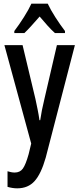

<svg xmlns="http://www.w3.org/2000/svg" viewBox="-20 -786 432 1046"><path d="M4 -540H103L173 -247Q179 -219 185 -189.5Q191 -160 195 -131H199Q206 -181 222 -247L290 -540H388L229 73Q204 161 168.5 200.5Q133 240 74 240Q61 240 48 238Q35 236 21 232V147Q30 150 40.5 152Q51 154 60 154Q89 154 104.5 132.5Q120 111 136 54L150 -4ZM240 -766Q256 -732 282 -691.5Q308 -651 334 -617V-606H279Q259 -624 238.5 -647Q218 -670 196 -696Q173 -670 151.5 -646Q130 -622 113 -606H58V-617Q84 -651 110.5 -693Q137 -735 151 -766Z"/></svg>

Font: Noto Sans Khmer UI ExtraCondensed Medium
Style: Regular
Weight: 500
Width: 2
Designer: Danh Hong and the Monotype Design Team
Foundry: Monotype Imaging Inc.
Version: Version 2.002; ttfautohint (v1.8.4.7-5d5b)